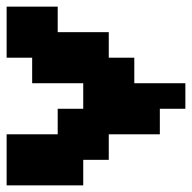

<svg xmlns="http://www.w3.org/2000/svg" viewBox="-20 -636 579 579"><path d="M0 -77V-231H154V-308H231V-385H77V-462H0V-616H154V-539H308V-462H385V-385H539V-308H462V-231H308V-154H231V-77Z"/></svg>

Font: Coral Pixels
Style: Regular
Weight: 400
Designer: Tanukizamurai
Foundry: TanukiFont
Version: Version 1.000; ttfautohint (v1.8.4.7-5d5b)